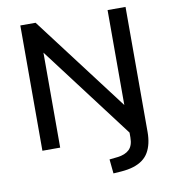

<svg xmlns="http://www.w3.org/2000/svg" viewBox="-95 -788 963 1064"><g transform="rotate(-10 386.5 -256.5)"><path d="M457 192 449 112 495 107Q538 102 561 80Q584 58 584 12V-47L597 2L177 -553H191V0H91V-705H177L597 -151H582V-705H683V-1Q683 33 676.5 61.5Q670 90 657 112.5Q644 135 622.5 151Q601 167 571 176.5Q541 186 501 189Z"/></g></svg>

Font: NunitoSans_10ptSemiBold
Style: Regular
Weight: 600
Designer: Vernon Adams
Foundry: Vernon Adams
Version: Version 3.101;gftools[0.9.27]